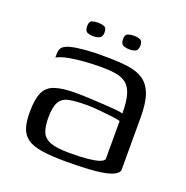

<svg xmlns="http://www.w3.org/2000/svg" viewBox="-100 -605 683 704"><g transform="rotate(20 241.5 -252.5)"><path d="M230 7Q171 7 134 1Q97 -5 77.5 -19.5Q58 -34 50.5 -58Q43 -82 43 -117Q43 -168 55 -195Q67 -222 97 -232Q127 -242 177 -242Q202 -242 231.5 -240.5Q261 -239 288.5 -237.5Q316 -236 336.5 -234Q357 -232 364 -229Q364 -275 356 -302Q348 -329 331.5 -342Q315 -355 290.5 -359Q266 -363 234 -363Q201 -363 167.5 -360.5Q134 -358 106 -352.5Q78 -347 63 -338V-353Q63 -374 75.5 -382.5Q88 -391 104 -394Q123 -399 159.5 -402Q196 -405 236 -404Q287 -404 323.5 -399Q360 -394 384 -377.5Q408 -361 420 -328Q432 -295 432 -238V-32Q426 -12 379 -2.5Q332 7 230 7ZM230 -27Q276 -27 303.5 -30Q331 -33 345.5 -38Q360 -43 364 -51V-200Q355 -203 330.5 -206Q306 -209 279 -211.5Q252 -214 233 -214Q190 -214 163.5 -209Q137 -204 125.5 -184Q114 -164 114 -122Q114 -89 122 -68Q130 -47 154.5 -37Q179 -27 230 -27ZM307 -459Q294 -459 283.5 -463.5Q273 -468 273 -487Q273 -505 284 -508.5Q295 -512 307 -512Q320 -512 330.5 -508Q341 -504 341 -487Q341 -468 331.5 -463.5Q322 -459 307 -459ZM167 -459Q153 -459 143 -463.5Q133 -468 133 -487Q133 -505 143.5 -508.5Q154 -512 167 -512Q180 -512 190.5 -508Q201 -504 201 -487Q201 -469 191 -464Q181 -459 167 -459Z"/></g></svg>

Font: Genos Thin
Style: Regular
Weight: 400
Version: Version 1.010